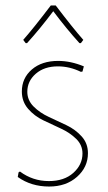

<svg xmlns="http://www.w3.org/2000/svg" viewBox="-20 -678 397 703"><path d="M74 -520 65 -532Q103 -575 166 -658H184Q247 -575 285 -532L276 -520H271Q223 -573 175 -637Q127 -573 79 -520ZM193 -455Q239 -455 287 -435L282 -416L276 -415Q235 -435 192 -435Q142 -435 111 -408Q80 -381 80 -342Q80 -311 103 -288Q126 -265 158.5 -250Q191 -235 223.5 -219.5Q256 -204 279 -178.5Q302 -153 302 -117Q302 -66 262 -30.5Q222 5 160 5Q94 5 45 -30L48 -47L53 -50Q100 -15 159 -15Q215 -15 248.5 -45Q282 -75 282 -116Q282 -147 259 -169.5Q236 -192 203.5 -207Q171 -222 138.5 -237.5Q106 -253 83 -279.5Q60 -306 60 -343Q60 -392 96.5 -423.5Q133 -455 193 -455Z"/></svg>

Font: Alegreya Sans Thin
Style: Regular
Weight: 100
Designer: Juan Pablo del Peral
Foundry: Huerta Tipografica
Version: Version 2.007